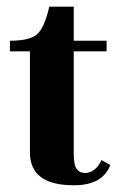

<svg xmlns="http://www.w3.org/2000/svg" viewBox="-20 -547 365 576"><path d="M201.2 -526.9V-424.8H299.8V-393.1H201.2V-86.9Q201.2 -51.8 210 -40Q218.8 -28.3 234.4 -28.1Q250 -27.8 263.4 -38.3Q276.9 -48.8 284.2 -66.9L311 -51.8Q287.1 9.3 201.2 8.8Q70.3 8.8 69.8 -88.9V-393.1H9.8V-424.8Q67.9 -424.8 90.3 -443.4Q112.8 -461.9 127.9 -526.9Z"/></svg>

Font: Unna-Bold
Style: Bold
Weight: 700
Designer: Jorge de Buen U.
Foundry: Omnibus-Type
Version: Version 2.006;PS 002.006;hotconv 1.0.70;makeotf.lib2.5.58329